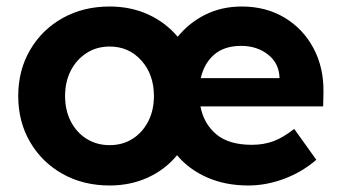

<svg xmlns="http://www.w3.org/2000/svg" viewBox="-20 -560 1047 590"><path d="M317 10Q236 10 172.5 -25.5Q109 -61 72.5 -123.5Q36 -186 36 -265Q36 -344 72.5 -406.5Q109 -469 172.5 -504.5Q236 -540 317 -540Q382 -540 435.5 -515.5Q489 -491 526 -447Q562 -491 612 -515.5Q662 -540 723 -540Q797 -540 854 -506Q911 -472 943 -412.5Q975 -353 974 -277L973 -233H596Q606 -180 644.5 -147.5Q683 -115 754 -115Q790 -115 820 -126Q850 -137 884 -164L952 -69Q908 -31 853 -10.5Q798 10 743 10Q673 10 617 -14.5Q561 -39 524 -83Q488 -39 434.5 -14.5Q381 10 317 10ZM721 -419Q669 -419 638 -392Q607 -365 597 -320H839Q838 -365 804 -392Q770 -419 721 -419ZM317 -114Q357 -114 387.5 -133.5Q418 -153 435.5 -187Q453 -221 453 -265Q453 -331 414.5 -374Q376 -417 317 -417Q277 -417 246 -397Q215 -377 197.5 -343Q180 -309 180 -265Q180 -221 197.5 -187Q215 -153 246 -133.5Q277 -114 317 -114Z"/></svg>

Font: Lexend Deca SemiBold
Style: Regular
Weight: 600
Designer: Bonnie Shaver-Troup, Thomas Jockin
Foundry: Lexend
Version: Version 1.008; ttfautohint (v1.8.4.7-5d5b)